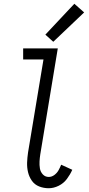

<svg xmlns="http://www.w3.org/2000/svg" viewBox="-20 -992 472 1020"><path d="M239 8Q265 8 291.5 -5Q318 -18 335.5 -41.5Q353 -65 364 -90L305 -117Q299 -102 291 -87.5Q283 -73 269 -62.5Q255 -52 239 -52Q220 -52 207.5 -65.5Q195 -79 192 -97Q189 -115 190 -134Q191 -153 194 -172L287 -735H103V-676H211L129 -182Q125 -155 124 -128.5Q123 -102 129 -77Q135 -52 149.5 -31.5Q164 -11 188 -1.5Q212 8 239 8ZM263 -770 427 -926 375 -972 221 -808Z"/></svg>

Font: Iosevka Sparkle Light
Style: Italic
Weight: 300
Italic angle: -9°
Designer: Belleve Invis
Foundry: Belleve Invis
Version: Version 4.5.0; ttfautohint (v1.8.3)